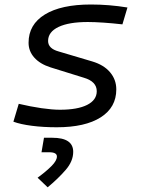

<svg xmlns="http://www.w3.org/2000/svg" viewBox="-20 -547 626 840"><path d="M228.5 9.8Q169.4 9.8 119.9 3.4Q70.3 -2.9 38.6 -14.6L62 -92.8Q114.3 -80.6 161.4 -73.7Q208.5 -66.9 242.2 -66.9Q319.3 -66.9 361.3 -88.1Q403.3 -109.4 403.3 -147.9Q403.3 -190.4 346.7 -207L200.7 -252.4Q154.8 -267.1 129.9 -295.2Q105 -323.2 105 -359.9Q105 -439.9 176.3 -483.6Q247.6 -527.3 377.4 -527.3Q457.5 -527.3 537.6 -514.2L515.6 -440.4Q472.7 -445.3 432.9 -448Q393.1 -450.7 364.3 -450.7Q281.2 -450.7 235.8 -429Q190.4 -407.2 190.4 -367.7Q190.4 -334.5 236.8 -321.8L383.3 -278.3Q434.1 -263.2 461.4 -231Q488.8 -198.7 488.8 -155.8Q488.8 -77.1 420.7 -33.7Q352.5 9.8 228.5 9.8ZM188.5 272.5 144.5 230.5Q183.6 201.7 206.3 178.5Q229 155.3 229 137.7Q229 119.1 194.8 119.1H161.6L172.4 55.7H209Q300.3 55.7 300.3 117.2Q300.3 158.7 266.8 197Q233.4 235.4 188.5 272.5Z"/></svg>

Font: Cascadia Code NF SemiLight
Style: Italic
Weight: 350
Italic angle: -10°
Monospace: yes
Designer: Aaron Bell
Foundry: Saja Typeworks
Version: Version 2404.023; ttfautohint (v1.8.4)